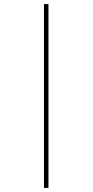

<svg xmlns="http://www.w3.org/2000/svg" viewBox="-20 -821 453 939"><path d="M217 98H195V-801H217Z"/></svg>

Font: FiraSans
Style: Regular
Weight: 150
Designer: Carrois Corporate & Edenspiekermann AG
Foundry: Carrois Corporate GbR & Edenspiekermann AG
Version: Version 3.106;PS 003.106;hotconv 1.0.70;makeotf.lib2.5.58329